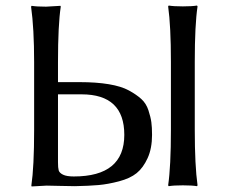

<svg xmlns="http://www.w3.org/2000/svg" viewBox="-20 -669 826 692"><path d="M596 -446Q596 -575 586 -646L588 -649Q606 -646 639 -646Q672 -646 690 -649L692 -646Q682 -580 682 -446V-201Q682 -72 692 -1L690 2Q672 -1 639 -1Q606 -1 588 2L586 -1Q596 -69 596 -201ZM148 0 94 3 93 0Q103 -68 103 -200V-445Q103 -567 92 -645L94 -648Q112 -645 146 -645L198 -648L199 -645Q189 -579 189 -445V-373H267Q327 -373 372 -365.5Q417 -358 444.5 -343Q472 -328 489.5 -312Q507 -296 515 -271.5Q523 -247 525.5 -228.5Q528 -210 528 -183Q528 -134 512 -99Q496 -64 472.5 -45Q449 -26 409 -15.5Q369 -5 335 -2Q301 1 250 2Q230 2 195 1Q160 0 148 0ZM189 -329V-84Q189 -64 191.5 -55Q194 -46 207 -39.5Q220 -33 246 -33Q428 -33 428 -183Q428 -329 274 -329Z"/></svg>

Font: Libertinus Sans
Style: Regular
Weight: 400
Designer: Philipp H. Poll
Foundry: Khaled Hosny
Version: Version 6.1